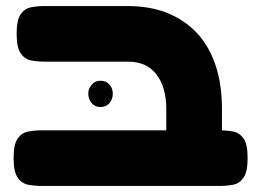

<svg xmlns="http://www.w3.org/2000/svg" viewBox="-20 -606 864 635"><path d="M622 9Q593 9 572.5 -1.5Q552 -12 541 -31Q530 -50 530 -77V-245Q530 -282 521.5 -311Q513 -340 497 -360.5Q481 -381 458 -391.5Q435 -402 405 -402H128Q105 -402 83.5 -406Q62 -410 48.5 -429.5Q35 -449 35 -494Q35 -540 48.5 -559Q62 -578 83 -582Q104 -586 127 -586H402Q476 -586 533.5 -563Q591 -540 631.5 -496.5Q672 -453 693 -390Q714 -327 714 -247V-84Q714 -55 703 -34Q692 -13 671.5 -2Q651 9 622 9ZM118 9Q95 9 73.5 5Q52 1 38.5 -18.5Q25 -38 25 -83Q25 -129 38.5 -148Q52 -167 73.5 -171Q95 -175 117 -175H707Q730 -175 751 -171Q772 -167 785.5 -148Q799 -129 799 -83Q799 -38 785.5 -18.5Q772 1 751 5Q730 9 706 9ZM312 -252Q294 -252 283 -265Q272 -278 272 -297Q272 -312 283 -325.5Q294 -339 312 -339Q331 -339 342 -326.5Q353 -314 353 -297Q353 -278 342 -265Q331 -252 312 -252Z"/></svg>

Font: Fredoka Expanded
Style: Bold
Weight: 700
Width: 7
Designer: Ben Nathan
Foundry: Milena B. Brandão, Ben Nathan
Version: Version 2.001